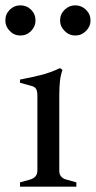

<svg xmlns="http://www.w3.org/2000/svg" viewBox="-41 -699 359 719"><path d="M34 0V-16L73 -27Q99 -35 99 -61V-339Q99 -359 93.5 -367Q88 -375 74 -378L34 -389V-401Q76 -409 112 -418Q148 -427 184 -444L193 -437Q186 -418 183.5 -395Q181 -372 181 -339V-59Q181 -46 188 -38Q195 -30 206 -27L245 -16V0ZM35 -566Q12 -566 -4.5 -583Q-21 -600 -21 -622Q-21 -646 -4.5 -662.5Q12 -679 35 -679Q59 -679 75.5 -662.5Q92 -646 92 -622Q92 -600 75.5 -583Q59 -566 35 -566ZM241 -566Q218 -566 201 -583Q184 -600 184 -622Q184 -646 201 -662.5Q218 -679 241 -679Q264 -679 281 -662.5Q298 -646 298 -622Q298 -600 281 -583Q264 -566 241 -566Z"/></svg>

Font: Ibarra Real Nova Medium
Style: Regular
Weight: 500
Designer: Jose Maria Ribagorda & Octavio Pardo
Foundry: Jose Maria Ribagorda
Version: Version 2.000